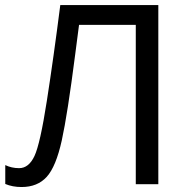

<svg xmlns="http://www.w3.org/2000/svg" viewBox="-20 -734 748 765"><path d="M610.8 0H521V-634.8H294.9L279.8 -518.6Q249 -278.3 226.1 -174.3Q203.1 -70.3 166.3 -29.5Q129.4 11.2 65.9 11.2Q29.8 11.2 1 -1V-76.2Q26.4 -64 56.2 -64Q94.7 -64 117.4 -112.5Q140.1 -161.1 166.7 -332.5Q193.4 -503.9 220.2 -713.9H610.8Z"/></svg>

Font: NotoPenekeko
Style: Regular
Weight: 400
Designer: Monotype Design team
Foundry: Monotype Imaging Inc.
Version: Version 1.04